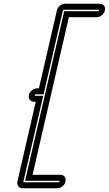

<svg xmlns="http://www.w3.org/2000/svg" viewBox="-20 -813 582 1026"><path d="M286 193H101Q86 193 78 182.5Q70 172 73 157L171 -269H162Q152 -269 145 -274Q138 -279 135 -287.5Q132 -296 134 -305Q138 -320 151 -330.5Q164 -341 179 -341H188L284 -757Q287 -772 300 -782.5Q313 -793 328 -793H513Q528 -793 536 -782.5Q544 -772 540.5 -757Q537 -742 524 -731.5Q511 -721 496 -721H348L154 121H302Q312 121 319 125.5Q326 130 329 138.5Q332 147 330 157Q327 172 314 182.5Q301 193 286 193ZM171 -309Q167 -309 166 -305Q165 -301 169 -301H211L105 157Q104 161 108 161H293Q297 161 298 157Q299 153 295 153H114L323 -753H504Q508 -753 509 -757Q510 -761 506 -761H321Q317 -761 316 -757L213 -309Z"/></svg>

Font: Soda Fountain
Style: InlineOblique
Weight: 400
Version: Version 1.0